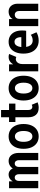

<svg xmlns="http://www.w3.org/2000/svg" viewBox="1369 -2087 726 3504"><g transform="rotate(-90 1732.0 -335.0)"><path d="M49.3 0V-532.9H175V-467.8H193.7L162.2 -427.7Q173.4 -477.4 210.3 -509Q247.2 -540.7 298.9 -540.7Q341.8 -540.7 374.2 -513.8Q406.6 -486.9 417.5 -442.8L397.3 -465.5H421.6L400.7 -442.8Q416.8 -488 457.4 -514.4Q498 -540.7 547.4 -540.7Q613.7 -540.7 653.5 -490.2Q693.2 -439.8 693.2 -357V0H560.4V-356.1Q560.4 -388.5 543.6 -408.7Q526.8 -428.9 499.1 -428.9Q471.1 -428.9 454.2 -408.5Q437.4 -388.1 437.4 -356.1V0H304.6V-356.1Q304.6 -388.5 288 -408.7Q271.4 -428.9 243.3 -428.9Q215.9 -428.9 199 -408.2Q182.1 -387.5 182.1 -354.9V0Z M994.5 7.8Q924.8 7.8 874 -26Q823.3 -59.7 795.8 -121.6Q768.3 -183.5 768.3 -267.7Q768.3 -351.5 795.8 -412.8Q823.3 -474.1 874 -507.4Q924.8 -540.7 994.5 -540.7Q1064.3 -540.7 1115.1 -507.2Q1165.9 -473.8 1193.4 -412.5Q1220.9 -351.2 1220.9 -267.7Q1220.9 -183.6 1193.4 -121.7Q1165.9 -59.8 1115.1 -26Q1064.3 7.8 994.5 7.8ZM994.5 -107Q1041.2 -107 1067.4 -149.8Q1093.6 -192.6 1093.6 -267.7Q1093.6 -341 1067.4 -383.4Q1041.2 -425.9 994.5 -425.9Q948.1 -425.9 921.8 -383.6Q895.6 -341.3 895.6 -267.7Q895.6 -193 921.8 -150Q948.1 -107 994.5 -107Z M1517.4 7.8Q1430 7.8 1387.1 -43.5Q1344.2 -94.8 1344.2 -175.4V-678.5H1477V-178.8Q1477 -144 1493 -125.8Q1509 -107.6 1533.4 -107.6Q1543.5 -107.6 1553.6 -110.8Q1563.7 -114.1 1572.4 -118.7L1616.5 -11.1Q1597.9 -3.2 1571.8 2.3Q1545.6 7.8 1517.4 7.8ZM1258.1 -416.9V-532.9H1593.3V-416.9Z M1875.9 7.8Q1806.2 7.8 1755.4 -26Q1704.6 -59.7 1677.1 -121.6Q1649.6 -183.5 1649.6 -267.7Q1649.6 -351.5 1677.1 -412.8Q1704.6 -474.1 1755.4 -507.4Q1806.2 -540.7 1875.9 -540.7Q1945.6 -540.7 1996.4 -507.2Q2047.3 -473.8 2074.8 -412.5Q2102.3 -351.2 2102.3 -267.7Q2102.3 -183.6 2074.8 -121.7Q2047.3 -59.8 1996.4 -26Q1945.6 7.8 1875.9 7.8ZM1875.9 -107Q1922.6 -107 1948.8 -149.8Q1975 -192.6 1975 -267.7Q1975 -341 1948.8 -383.4Q1922.6 -425.9 1875.9 -425.9Q1829.5 -425.9 1803.2 -383.6Q1776.9 -341.3 1776.9 -267.7Q1776.9 -193 1803.2 -150Q1829.5 -107 1875.9 -107Z M2181.6 0V-532.9H2310V-460.5H2324.8L2296.6 -424.9Q2305.8 -452.8 2325.1 -479.5Q2344.4 -506.1 2374.2 -523.4Q2403.9 -540.7 2444.7 -540.7Q2461.8 -540.7 2477.6 -537.7Q2493.4 -534.6 2498.8 -531.1L2444.2 -399.9Q2440.2 -403.6 2428.6 -406.7Q2417 -409.9 2405.3 -409.9Q2384.5 -409.9 2363.5 -397.1Q2342.4 -384.3 2328.4 -356.4Q2314.4 -328.5 2314.4 -283.5V0Z M2743.2 7.8Q2669.3 7.8 2616.1 -25.8Q2562.9 -59.4 2534.2 -121.9Q2505.6 -184.3 2505.6 -270.8Q2505.6 -352.1 2531.2 -412.8Q2556.9 -473.6 2605.3 -507.1Q2653.7 -540.7 2721.8 -540.7Q2785.4 -540.7 2831.6 -510.8Q2877.9 -481 2902.9 -425.9Q2927.9 -370.8 2927.9 -295.3Q2927.9 -273.6 2926.3 -253.5Q2924.7 -233.4 2922.4 -220.5H2610V-308.8H2805.9Q2805.9 -368.7 2783 -401.1Q2760.1 -433.6 2720.1 -433.6Q2688.4 -433.6 2667 -413.3Q2645.5 -393 2634.6 -356.8Q2623.7 -320.5 2623.7 -272.2Q2623.7 -218.5 2637.8 -180.4Q2651.8 -142.3 2679.3 -121.9Q2706.8 -101.5 2747.5 -101.5Q2775.9 -101.5 2803.7 -111.3Q2831.5 -121.1 2848.3 -136.9L2895.2 -32.9Q2866.9 -14 2826 -3.1Q2785.1 7.8 2743.2 7.8Z M3007.3 0V-532.9H3135.7V-467.1H3157L3126 -437.2Q3137.5 -485.3 3178.1 -513Q3218.7 -540.7 3273.4 -540.7Q3338.7 -540.7 3377.6 -494.6Q3416.4 -448.5 3416.4 -373.2V0H3283.6V-348.5Q3283.6 -384 3264.7 -406.2Q3245.8 -428.4 3214.5 -428.4Q3192.4 -428.4 3175.6 -418.1Q3158.9 -407.8 3149.5 -389.7Q3140.1 -371.6 3140.1 -347.5V0Z"/></g></svg>

Font: Reddit Sans Condensed
Style: Regular
Weight: 400
Designer: Stephen Hutchings
Foundry: Reddit
Version: Version 1.014